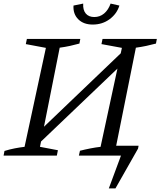

<svg xmlns="http://www.w3.org/2000/svg" viewBox="-24 -868 895 1071"><path d="M-4 0 1 -26Q30 -35 58.5 -40.5Q87 -46 113 -49L232 -601L120 -622L126 -651H424L419 -625Q394 -618 366.5 -612Q339 -606 309 -602L199 -49L299 -30L293 0ZM416 0 422 -27Q449 -34 479.5 -40Q510 -46 537 -49L656 -601L542 -622L548 -651H851L846 -625Q820 -618 792 -612Q764 -606 734 -602L613 0ZM154 -30 169 -111 698 -617 682 -534ZM583 183 666 -41 694 0H554L566 -55H749L746 -39L620 183ZM493 -731Q442 -731 412.5 -760.5Q383 -790 386 -837L440 -848Q438 -812 454.5 -792.5Q471 -773 502 -773Q533 -773 556.5 -792.5Q580 -812 593 -848L642 -837Q628 -791 587.5 -761Q547 -731 493 -731Z"/></svg>

Font: Piazzolla 24pt
Style: Italic
Weight: 400
Italic angle: -11.3°
Designer: Juan Pablo del Peral
Foundry: Huerta Tipografica
Version: Version 2.005